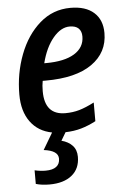

<svg xmlns="http://www.w3.org/2000/svg" viewBox="-55 -590 573 871"><g transform="rotate(-5 231.5 -155.0)"><path d="M145 -231Q141 -211 141 -184Q141 -76 235 -76Q269 -76 298.5 -84.5Q328 -93 367 -113V-28Q333 -10 300 -0.5Q267 9 228 10L206 47Q237 55 255.5 74.5Q274 94 274 126Q274 180 237 210Q200 240 135 240Q100 240 73 232V170Q99 176 123 176Q155 176 171.5 163.5Q188 151 188 127Q188 90 122 82L167 6Q104 -6 69 -54Q34 -102 34 -178Q34 -274 66.5 -359.5Q99 -445 159 -497.5Q219 -550 299 -550Q368 -550 405.5 -516.5Q443 -483 443 -423Q443 -334 369.5 -282.5Q296 -231 159 -231ZM159 -310H167Q251 -310 296.5 -338Q342 -366 342 -416Q342 -440 328.5 -453Q315 -466 288 -466Q248 -466 212.5 -423.5Q177 -381 159 -310Z"/></g></svg>

Font: Noto Sans UI NarrowMedium
Style: Italic
Weight: 500
Width: 4
Italic angle: -12°
Designer: Monotype Design Team
Foundry: Monotype Imaging Inc.
Version: Version 1.001